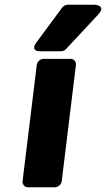

<svg xmlns="http://www.w3.org/2000/svg" viewBox="-20 -764 447 809"><path d="M75 0C74 11 82 25 97 25H212C223 25 238 15 240 0L300 -491C301 -502 293 -516 278 -516H163C152 -516 137 -506 135 -491ZM394 -703C430 -742 379 -744 379 -744H265C257 -744 247 -739 242 -732L134 -586C104 -545 151 -548 151 -548H237C244 -548 253 -551 258 -557Z"/></svg>

Font: Falling Sky
Style: BlkObl
Weight: 900
Designer: Paul D. Hunt
Foundry: Adobe Systems Incorporated
Version: Version 1.02